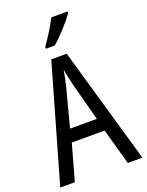

<svg xmlns="http://www.w3.org/2000/svg" viewBox="-172 -1120 850 1111"><g transform="rotate(-20 253.5 -564.5)"><path d="M388 -1027V-1036H288C266 -991 232 -937 197 -888V-876H251C294 -912 363 -987 388 -1027ZM416 -93H506L300 -808H205L0 -93H90L152 -315H354ZM274 -623 335 -394H170L230 -623C238 -655 246 -693 252 -727C256 -698 267 -653 274 -623Z"/></g></svg>

Font: Noto Sans Kannada UI Condensed
Style: Regular
Weight: 400
Width: 3
Designer: Jelle Bosma - Monotype Design Team
Foundry: Monotype Imaging Inc.
Version: Version 2.005